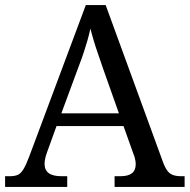

<svg xmlns="http://www.w3.org/2000/svg" viewBox="-20 -734 745 754"><path d="M0 0V-42H19Q39 -42 51 -48Q63 -54 73 -71Q83 -88 95 -120L317 -714H395L621 -95Q629 -74 638 -62.5Q647 -51 660 -46.5Q673 -42 692 -42H705V0H430V-42H453Q483 -42 498 -53.5Q513 -65 513 -90Q513 -96 512 -101.5Q511 -107 509.5 -113.5Q508 -120 505 -127L465 -239H202L164 -134Q161 -126 159 -118Q157 -110 156 -103.5Q155 -97 155 -91Q155 -66 171.5 -54Q188 -42 221 -42H244V0ZM221 -289H447L385 -464Q375 -494 365.5 -521Q356 -548 348.5 -573Q341 -598 335 -622Q330 -598 323.5 -575.5Q317 -553 309 -528.5Q301 -504 289 -473Z"/></svg>

Font: Noto Rashi Hebrew
Style: Regular
Weight: 400
Version: Version 1.006